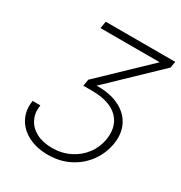

<svg xmlns="http://www.w3.org/2000/svg" viewBox="-173 -850 923 981"><g transform="rotate(30 288.5 -359.5)"><path d="M250.5 9.3Q183.6 9.3 134 -16.1Q84.5 -41.5 60.5 -86.7Q36.6 -131.8 45.9 -190.4H91.3Q84 -143.6 102.1 -107.7Q120.1 -71.8 158.4 -51.8Q196.8 -31.7 251 -31.7Q307.6 -31.7 354.2 -54.7Q400.9 -77.6 431.6 -117.9Q462.4 -158.2 470.7 -209Q479.5 -263.7 460.4 -303.7Q441.4 -343.8 396.5 -365.5Q351.6 -387.2 282.2 -387.2H231.4L237.8 -426.3L507.8 -684.6V-686H160.2L167 -727.5H577.1L570.8 -690.4L275.9 -407.7L277.3 -420.9Q360.4 -424.8 417.2 -398.7Q474.1 -372.6 500 -323.2Q525.9 -273.9 515.1 -208Q504.4 -146 468 -96.7Q431.6 -47.4 375.7 -19Q319.8 9.3 250.5 9.3Z"/></g></svg>

Font: Inter 24pt ExtraLight
Style: Italic
Weight: 250
Italic angle: -9.3988°
Version: Version 4.001;git-66647c0bb